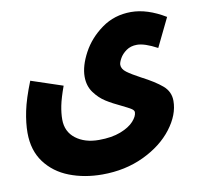

<svg xmlns="http://www.w3.org/2000/svg" viewBox="-80 -582 952 899"><g transform="rotate(-10 396.0 -133.0)"><path d="M79 -261 229 -211Q209 -156 202 -121Q195 -86 195 -56Q195 2 238 35Q281 68 348 68Q409 68 451.5 51.5Q494 35 515 11.5Q536 -12 536 -31Q536 -40 523.5 -48Q511 -56 482 -70Q439 -90 409 -109Q379 -128 356 -159.5Q333 -191 333 -235Q333 -286 366 -347.5Q399 -409 459.5 -452.5Q520 -496 599 -496Q676 -496 762 -444L696 -308Q636 -340 600 -340Q570 -340 549 -325Q528 -310 517.5 -291Q507 -272 507 -261Q507 -241 528.5 -225Q550 -209 593 -186Q655 -154 689 -125Q723 -96 723 -52Q723 14 672.5 80Q622 146 533.5 188Q445 230 336 230Q251 230 180 202.5Q109 175 66.5 118Q24 61 24 -23Q24 -69 35.5 -125Q47 -181 79 -261Z"/></g></svg>

Font: Noto Sans Arabic CondBlack
Style: Regular
Weight: 900
Width: 3
Designer: Nadine Chahine
Foundry: Monotype Imaging Inc.
Version: Version 1.001